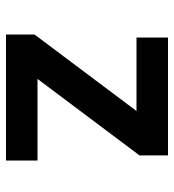

<svg xmlns="http://www.w3.org/2000/svg" viewBox="10 -590 580 640"><g transform="rotate(90 300.0 -270.0)"><path d="M95 0H515V-105H243L498 -445V-540H105V-435H350L95 -95Z"/></g></svg>

Font: CommitMonoV143 ExtLt
Style: Regular
Weight: 200
Monospace: yes
Designer: Eigil Nikolajsen
Foundry: Eigil Nikolajsen
Version: Version 1.143